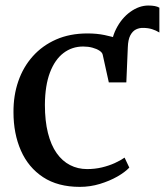

<svg xmlns="http://www.w3.org/2000/svg" viewBox="-20 -682 611 712"><path d="M448.5 -376.5 406.5 -412.5 391.5 -481.5Q390 -534 410.5 -574.5Q431 -615 463.5 -638.2Q496 -661.5 530 -661.5Q558 -661.5 571 -653.5V-561.5Q559 -569 544 -573.8Q529 -578.5 511 -578.5Q497 -579 484.2 -572.8Q471.5 -566.5 463.2 -550.8Q455 -535 454 -507ZM276 11Q194.5 11 139.8 -25Q85 -61 57.5 -123.8Q30 -186.5 30 -265.5Q29.5 -327.5 47.8 -380.5Q66 -433.5 101.5 -473.2Q137 -513 188 -535.5Q239 -558 304.5 -558Q339 -558 367.8 -552Q396.5 -546 418 -538.8Q439.5 -531.5 453 -527.5L448 -376.5H383.5L361 -478.5Q359.5 -487 349 -494Q338.5 -501 322.8 -505.2Q307 -509.5 288.5 -509.5Q247 -509.5 215.2 -485.2Q183.5 -461 165.2 -413Q147 -365 146.5 -293.5Q146.5 -233.5 157.8 -188.8Q169 -144 190 -114.2Q211 -84.5 239.8 -69.8Q268.5 -55 303 -55Q332 -55 358 -61.2Q384 -67.5 405.5 -77.2Q427 -87 442 -97.5L459.5 -60.5Q443.5 -43.5 415 -27.2Q386.5 -11 350.5 0Q314.5 11 276 11Z"/></svg>

Font: Merriweather 48pt Medium
Style: Regular
Weight: 500
Version: Version 2.100